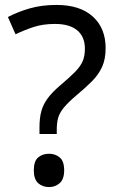

<svg xmlns="http://www.w3.org/2000/svg" viewBox="-20 -744 474 778"><path d="M140 -228Q140 -266 147.5 -293.5Q155 -321 173.5 -346Q192 -371 224 -398Q263 -431 284.5 -453Q306 -475 315 -496Q324 -517 324 -547Q324 -595 293 -621Q262 -647 203 -647Q154 -647 116 -634.5Q78 -622 43 -605L12 -675Q52 -696 100.5 -710Q149 -724 209 -724Q304 -724 356 -677Q408 -630 408 -549Q408 -504 393.5 -472.5Q379 -441 352.5 -414.5Q326 -388 290 -358Q257 -330 239.5 -309Q222 -288 216 -267.5Q210 -247 210 -218V-201H140ZM117 -54Q117 -91 134.5 -106Q152 -121 179 -121Q204 -121 222 -106Q240 -91 240 -54Q240 -18 222 -2Q204 14 179 14Q152 14 134.5 -2Q117 -18 117 -54Z"/></svg>

Font: Noto Sans Chakma
Style: Regular
Weight: 400
Designer: Zachary Quinn Scheuren - Monotype Design Team
Foundry: Monotype Imaging Inc.
Version: Version 2.003; ttfautohint (v1.8.4.7-5d5b)